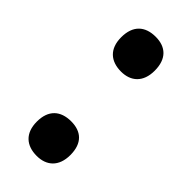

<svg xmlns="http://www.w3.org/2000/svg" viewBox="-189 -594 644 644"><g transform="rotate(45 133.0 -271.5)"><path d="M53 -471C53 -416 85 -389 134 -389C180 -389 212 -416 212 -471C212 -527 182 -554 134 -554C84 -554 53 -527 53 -471ZM53 -71C53 -16 85 11 134 11C180 11 212 -16 212 -71C212 -127 182 -153 134 -153C84 -153 53 -126 53 -71Z"/></g></svg>

Font: Noto Sans Georgian Condensed Bold
Style: Regular
Weight: 700
Width: 3
Designer: Monotype Design Team, Akaki Razmadze
Foundry: Google LLC
Version: Version 2.005